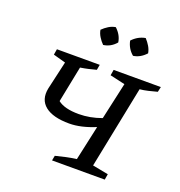

<svg xmlns="http://www.w3.org/2000/svg" viewBox="-131 -837 889 948"><g transform="rotate(20 313.5 -363.0)"><path d="M246 0 251 -26Q278 -33 305.5 -39Q333 -45 359 -48L399 -231Q363 -216 328.5 -208Q294 -200 263 -200Q177 -200 136 -233Q95 -266 107 -327L141 -476L76 -494L81 -524H306L301 -496Q278 -490 261 -486Q244 -482 219 -478L181 -288Q216 -260 291 -260Q350 -260 410 -282L453 -476L374 -494L379 -524H627L621 -497Q599 -491 576 -485.5Q553 -480 532 -478L445 -46L528 -30L523 0ZM317 -726Q349 -696 354 -659Q327 -627 288 -622Q274 -636 263.5 -653Q253 -670 250 -688Q264 -702 281 -712.5Q298 -723 317 -726ZM474 -726Q488 -711 498 -694Q508 -677 511 -659Q482 -627 445 -622Q414 -648 406 -688Q435 -719 474 -726Z"/></g></svg>

Font: Piazzolla SC
Style: Italic
Weight: 400
Italic angle: -11.3°
Designer: Juan Pablo del Peral
Foundry: Huerta Tipografica
Version: Version 1.330